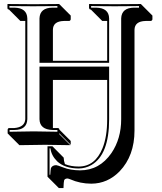

<svg xmlns="http://www.w3.org/2000/svg" viewBox="-20 -666 809 957"><path d="M303.7 151.9Q333.5 164.1 372.1 164.1Q454.1 164.1 491.2 72.3Q514.2 14.6 514.2 -70.8V-267.6H243.7V-27.8H268.1Q271.5 -27.3 273.9 -25.9Q275.9 -22.9 275.9 -20L332.5 36.6V55.7L275.9 -1L273.9 1L330.6 57.6Q329.6 57.6 204.6 55.7L76.7 57.6L20 1L18.1 -1V-20Q19.5 -26.9 24.9 -27.8H51.8Q103.5 -32.2 106 -71.8V-561.5H81.5L24.9 -618.2Q21.5 -618.7 19 -620.1Q17.1 -623 17.1 -626V-645L19 -646Q20 -646 145 -645L273.9 -646L275.9 -645L332.5 -588.4V-569.3Q330.6 -562.5 324.7 -561.5H298.3Q244.1 -560.1 243.7 -517.6V-362.8H514.2V-561.5H489.7L433.1 -618.2Q428.7 -618.7 426.3 -620.6Q424.3 -623.5 423.8 -626V-645L425.8 -646Q426.8 -646 551.8 -645Q551.8 -645 681.2 -646L683.1 -645L739.7 -588.4V-569.3Q737.8 -562.5 731.4 -561.5H705.6Q651.4 -560.1 650.4 -517.6V-15.6Q650.4 110.4 576.2 188Q516.6 249 435.5 249.5Q379.4 249.5 329.6 227.5Q320.8 224.1 316.4 223.6Q303.2 224.1 299.8 232.4Q297.4 239.7 296.4 271.5H273.4L216.8 214.8V63H241.2L297.4 119.6Q297.9 136.7 303.7 151.9ZM523.9 -70.8Q523.9 105 435.5 156.7Q406.2 173.3 372.1 173.8Q302.7 173.3 265.1 138.2Q235.8 109.4 231.4 73.2H227.1V205.1H230.5Q231.9 178.7 233.9 172.4Q233.9 172.9 233.6 172.9Q233.4 172.9 233.4 173.3V172.9Q239.7 157.7 259.8 157.2Q265.6 157.2 295.9 168.9Q330.1 182.6 378.9 183.1Q476.1 183.1 535.6 96.7Q584 25.4 584 -71.8V-574.2Q585.9 -627.4 648.9 -627.9H672.9V-635.7Q583.5 -634.8 551.8 -634.8Q519.5 -634.8 434.1 -635.7V-627.9H459Q522.9 -626.5 523.9 -574.2V-353H176.8V-574.2Q178.7 -627.4 242.2 -627.9H266.1V-635.7Q177.2 -634.8 145 -634.8Q107.9 -634.8 26.9 -635.7V-627.9H51.8Q114.7 -626.5 116.2 -574.2V-71.8Q114.3 -18.6 51.8 -18.1H27.8V-9.3Q115.2 -11.2 147.9 -11.2Q184.6 -11.2 266.1 -9.3V-18.1H242.2Q178.2 -20 176.8 -71.8V-334H523.9Z"/></svg>

Font: Linux Biolinum Shadow O
Style: Regular
Weight: 400
Designer: Philipp H. Poll
Foundry: Philipp H. Poll
Version: Version 1.0.4